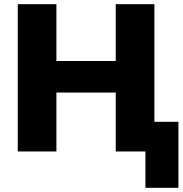

<svg xmlns="http://www.w3.org/2000/svg" viewBox="-20 -725 877 919"><path d="M65 0V-705H250V-433H534V-705H719V-142H834V174H676V0H534V-282H250V0Z"/></svg>

Font: Mulish Black
Style: Regular
Weight: 900
Designer: Vernon Adams
Foundry: Vernon Adams
Version: Version 3.603; ttfautohint (v1.8.3)